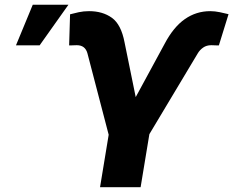

<svg xmlns="http://www.w3.org/2000/svg" viewBox="-20 -784 977 804"><path d="M398.9 0 435.1 -219.7 346.2 -560.5Q336.9 -594.7 301.8 -594.7Q298.8 -594.7 294.2 -594.5Q289.6 -594.2 285.2 -594.2Q279.3 -593.8 274.9 -593.8Q270.5 -593.8 269.5 -593.8L273.4 -724.1Q289.6 -728.5 309.8 -732.9Q330.1 -737.3 353 -737.3Q409.7 -737.3 448.5 -709.5Q487.3 -681.6 501.5 -606.9L548.3 -377.4L669.4 -600.6Q706.5 -670.9 754.2 -704.1Q801.8 -737.3 860.4 -737.3Q879.9 -737.3 900.6 -732.9Q921.4 -728.5 937 -724.6L896.5 -593.8Q895.5 -593.8 890.4 -593.8Q885.3 -593.8 878.9 -594.2Q875 -594.2 871.3 -594.5Q867.7 -594.7 864.7 -594.7Q844.7 -594.7 830.6 -584.7Q816.4 -574.7 808.1 -560.5L605.5 -222.2L568.8 0ZM46.9 -594.2 117.2 -764.2H266.6L146 -594.2Z"/></svg>

Font: Inter Display Extra Bold
Style: Italic
Weight: 800
Italic angle: -9.39999°
Designer: Rasmus Andersson
Foundry: rsms
Version: Version 4.000;git-4fc901f